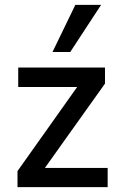

<svg xmlns="http://www.w3.org/2000/svg" viewBox="-20 -770 498 790"><path d="M52 0V-66L318 -441L320 -412H55V-492H412V-426L144 -50L142 -79H423V0ZM196 -556 290 -750H396L269 -556Z"/></svg>

Font: Nunito Sans 10pt SemiCondensed SemiBold
Style: Regular
Weight: 600
Width: 4
Designer: Vernon Adams
Foundry: Vernon Adams
Version: Version 3.101;gftools[0.9.27]